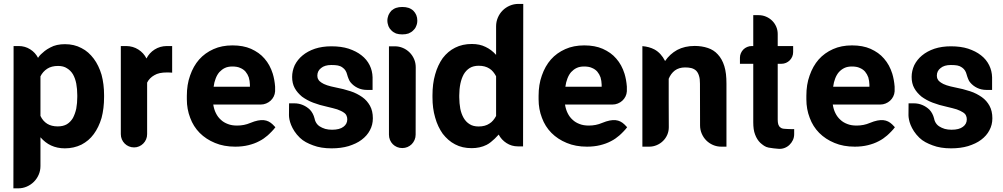

<svg xmlns="http://www.w3.org/2000/svg" viewBox="-20 -770 5266 1008"><path d="M78.1 -528.3Q111.3 -528.3 138.4 -511.2Q165.5 -494.1 179.7 -466.3Q180.2 -466.8 183.6 -471.9Q187 -477.1 194.8 -484.9Q202.6 -492.7 214.6 -502.2Q226.6 -511.7 243.7 -520.5Q260.3 -529.8 279.5 -533.9Q298.8 -538.1 320.8 -538.1Q369.6 -538.1 407.7 -517.6Q427.2 -507.8 443.1 -493.7Q459 -479.5 472.2 -461.9Q485.4 -444.3 495.6 -423.1Q505.9 -401.9 513.2 -377.4Q526.4 -328.1 526.4 -270.5V-260.7Q526.4 -200.7 513.2 -150.9Q498.5 -101.6 472.2 -65.9Q459 -47.9 443.1 -34.4Q427.2 -21 407.7 -10.7Q367.7 8.8 320.3 8.8Q280.8 8.8 248 -6.3Q217.3 -20.5 192.4 -49.3V101.6Q192.4 126 183.1 147.2Q173.8 168.5 158 184.3Q142.1 200.2 120.8 209.5Q99.6 218.8 75.2 218.8H50.3L51.3 -391.1V-528.3ZM192.4 -161.6Q204.6 -134.8 228 -120.1Q250.5 -106.4 283.2 -106.4Q311.5 -106.4 331.1 -117.7Q350.1 -129.4 362.8 -150.4Q374.5 -172.9 380.4 -199.7Q385.7 -229.5 385.7 -260.7V-270.5Q385.7 -287.1 384.3 -302Q382.8 -316.9 380.4 -331.1Q375 -358.4 363.3 -379.4Q351.1 -399.9 331.5 -411.6Q313.5 -423.8 284.7 -423.8Q250.5 -423.8 228 -409.2Q204.6 -394 192.4 -369.1Z M883.8 -388.2 881.3 -388.7Q874.5 -389.2 868.4 -389.4Q862.3 -389.6 856 -389.6Q835.4 -389.6 819.1 -386.2Q802.7 -382.8 790 -375Q777.8 -368.2 768.3 -358.6Q758.8 -349.1 752.4 -336.4V-65.9Q752.4 -51.3 747.1 -38.6Q741.7 -25.9 732.2 -16.4Q722.7 -6.8 710.2 -1.5Q697.8 3.9 684.1 3.9Q669.4 3.9 656.7 -1.5Q644 -6.8 634.5 -16.4Q625 -25.9 619.6 -38.6Q614.3 -51.3 614.3 -65.9V-528.3V-527.8V-528.3H643.1Q678.2 -527.8 706.3 -510Q734.4 -492.2 749 -462.9Q763.7 -492.2 791.7 -510Q819.8 -527.8 855 -528.3H883.8Z M1425.8 -102.1Q1422.9 -97.7 1417.7 -91.8Q1412.6 -85.9 1406.7 -79.8Q1400.9 -73.7 1395 -68.1Q1389.2 -62.5 1384.8 -58.6Q1375 -50.3 1364.3 -42.7Q1353.5 -35.2 1340.8 -28.8Q1328.1 -22 1314 -16.8Q1299.8 -11.7 1284.2 -7.8Q1268.6 -3.9 1251.2 -2Q1233.9 0 1215.3 0Q1155.3 0 1108.9 -19.5Q1085 -29.3 1064.9 -42.5Q1044.9 -55.7 1028.3 -72.3Q995.1 -106 978.5 -151.4Q960.9 -196.8 960.9 -248.5V-267.1Q960.9 -296.4 965.1 -322.8Q969.2 -349.1 978 -373.5Q995.1 -422.9 1025.4 -457.5Q1056.2 -492.2 1101.1 -512.2Q1144.5 -531.7 1200.7 -531.7Q1256.8 -531.7 1297.9 -513.7Q1319.3 -503.9 1336.9 -491.5Q1354.5 -479 1368.7 -462.4Q1383.3 -445.8 1394 -426Q1404.8 -406.2 1412.1 -382.8Q1421.4 -352.1 1424.3 -315.4V-290.5Q1423.3 -275.9 1417 -263.2Q1410.6 -250.5 1400.4 -241.2Q1390.1 -231.9 1377 -226.6Q1363.8 -221.2 1349.1 -221.2H1099.6Q1101.6 -208.5 1105 -197.3Q1108.4 -186 1113.3 -176.3Q1123.5 -155.3 1139.6 -141.1Q1154.3 -127 1176.8 -118.7Q1196.8 -110.8 1224.6 -110.8Q1262.2 -110.8 1293.9 -124.5Q1316.4 -133.8 1333.7 -137.2Q1351.1 -140.6 1365 -139.2Q1378.9 -137.7 1390.1 -132.1Q1401.4 -126.5 1411.1 -117.2ZM1112.3 -357.9Q1108.4 -348.1 1105.7 -337.4Q1103 -326.7 1101.6 -314.5H1292V-325.7Q1291.5 -345.2 1286.1 -363.8Q1280.3 -380.4 1269 -394Q1257.8 -406.7 1240.7 -413.6Q1232.4 -417.5 1221.9 -419.2Q1211.4 -420.9 1200.2 -420.9Q1176.8 -420.9 1160.6 -413.1Q1152.3 -409.2 1145.3 -403.8Q1138.2 -398.4 1131.8 -391.6Q1119.6 -377.4 1112.3 -357.9Z M1922.4 -214.8Q1937.5 -187.5 1937.5 -148.9Q1937.5 -114.3 1921.9 -85.9Q1907.2 -57.6 1878.4 -36.1Q1864.3 -25.4 1847.2 -17.3Q1830.1 -9.3 1810.1 -2.9Q1770.5 8.8 1720.7 8.8Q1664.6 8.8 1624 -6.8Q1603.5 -14.2 1585.9 -23.7Q1568.4 -33.2 1554.2 -46.9Q1537.1 -63.5 1525.9 -80.8Q1514.6 -98.1 1508.3 -114Q1502 -129.9 1499.5 -143.1Q1497.1 -156.2 1497.1 -165L1497.6 -227.5H1525.4Q1549.3 -227.5 1570.3 -218.5Q1591.3 -209.5 1607.4 -193.8Q1624.5 -175.3 1631.3 -148.4Q1632.3 -143.6 1633.8 -138.7Q1635.3 -133.8 1637.2 -130.4Q1644.5 -115.7 1657.7 -106.9Q1670.4 -98.6 1687.5 -93.3Q1704.1 -88.9 1723.1 -88.9Q1763.2 -88.9 1783.2 -104.5Q1803.2 -119.1 1803.2 -143.6Q1803.2 -154.8 1798.8 -163.6Q1794.9 -172.9 1783.2 -180.2Q1776.9 -184.6 1768.8 -188.2Q1760.7 -191.9 1750.5 -195.8Q1740.2 -199.2 1726.8 -202.4Q1713.4 -205.6 1697.8 -209.5Q1677.2 -213.9 1659.2 -219.2Q1641.1 -224.6 1624 -231Q1607.4 -237.3 1592.8 -245.4Q1578.1 -253.4 1565.4 -262.7Q1553.7 -272.5 1543.9 -283.7Q1534.2 -294.9 1527.3 -307.6Q1513.7 -332 1513.7 -366.2Q1513.7 -397.5 1527.3 -427.7Q1542.5 -457.5 1567.9 -478.5Q1594.7 -501 1633.3 -514.2Q1672.4 -526.9 1719.7 -526.9Q1771.5 -526.9 1810.1 -514.6Q1830.1 -507.8 1846.9 -499.3Q1863.8 -490.7 1877.9 -479.5Q1905.8 -458 1920.9 -427.2Q1935.1 -398.4 1936 -364.3V-297.9H1906.7Q1879.9 -297.9 1857.7 -308.6Q1835.4 -319.3 1820.3 -337.9Q1817.9 -340.3 1815.2 -345.2Q1812.5 -350.1 1810.1 -356.2Q1807.6 -362.3 1805.4 -368.7Q1803.2 -375 1801.8 -380.9Q1799.3 -390.6 1793.7 -399.7Q1788.1 -408.7 1778.3 -415.5Q1767.1 -423.8 1753.4 -426.3Q1739.7 -428.7 1719.2 -428.7Q1684.6 -428.7 1665.5 -412.6Q1646 -397.5 1646 -372.6Q1646 -360.8 1651.4 -352.5Q1655.8 -343.8 1667.5 -336.4Q1672.9 -332.5 1680.2 -329.1Q1687.5 -325.7 1697.3 -322.3Q1706.5 -319.3 1717.8 -316.4Q1729 -313.5 1742.2 -311Q1783.2 -303.2 1820.3 -291Q1838.4 -285.2 1853.5 -277.3Q1868.7 -269.5 1881.8 -260.3Q1895 -251 1905 -239.5Q1915 -228 1922.4 -214.8Z M2162.6 -417Q2162.6 -439.5 2154.1 -459.5Q2145.5 -479.5 2130.4 -494.6Q2115.2 -509.8 2095.2 -518.3Q2075.2 -526.9 2052.7 -526.9H2022V-63Q2022 -48.3 2027.3 -35.4Q2032.7 -22.5 2042.2 -12.9Q2051.8 -3.4 2064.5 2Q2077.1 7.3 2091.8 7.3Q2106.4 7.3 2119.1 2Q2131.8 -3.4 2141.4 -12.9Q2150.9 -22.5 2156.5 -35.4Q2162.1 -48.3 2162.1 -63ZM2019.5 -690.9Q2025.4 -703.6 2034.7 -713.9Q2040 -718.3 2046.1 -722.2Q2052.2 -726.1 2059.1 -728.5Q2073.7 -733.4 2091.8 -733.4Q2110.4 -733.4 2124.5 -728.8Q2138.7 -724.1 2149.9 -713.9Q2170.9 -692.9 2170.9 -662.1Q2170.9 -645.5 2164.6 -632.3Q2162.1 -625.5 2158.2 -620.1Q2154.3 -614.7 2149.4 -610.4Q2144.5 -605 2137.9 -601.1Q2131.3 -597.2 2124.5 -594.2Q2110.4 -589.4 2091.8 -589.4Q2073.7 -589.4 2059.1 -594.2Q2052.2 -597.2 2046.1 -601.1Q2040 -605 2034.7 -610.4Q2025.4 -618.7 2019.5 -632.3Q2017.1 -639.2 2015.4 -646.5Q2013.7 -653.8 2013.7 -662.1Q2013.7 -669.9 2015.4 -677Q2017.1 -684.1 2019.5 -690.9Z M2726.6 -1.5H2699.2Q2666 -1.5 2639.2 -18.8Q2612.3 -36.1 2598.1 -63.5Q2597.7 -63.5 2592 -57.1Q2586.4 -50.8 2577.4 -42Q2568.4 -33.2 2557.1 -24.2Q2545.9 -15.1 2534.2 -9.3Q2500 7.8 2456.1 7.8Q2431.6 7.8 2409.9 2.9Q2388.2 -2 2369.1 -12.2Q2350.1 -22 2334 -36.1Q2317.9 -50.3 2304.2 -67.9Q2291.5 -85.9 2281.5 -106.9Q2271.5 -127.9 2264.6 -152.8Q2257.3 -177.7 2253.9 -203.9Q2250.5 -230 2250.5 -259.3V-269.5Q2250.5 -299.8 2253.9 -327.1Q2257.3 -354.5 2264.6 -379.4Q2271.5 -404.3 2281.5 -425.5Q2291.5 -446.8 2304.2 -464.8Q2332 -501 2369.1 -519.5Q2407.7 -539.1 2457 -539.1Q2498.5 -539.1 2528.8 -523.9Q2560.1 -509.3 2584.5 -481.9V-631.8Q2584.5 -656.2 2593.8 -677.7Q2603 -699.2 2618.9 -715.1Q2634.8 -731 2656.2 -740.2Q2677.7 -749.5 2702.1 -749.5H2727.1L2726.1 -2ZM2584.5 -369.6Q2577.6 -382.3 2569.1 -392.8Q2560.5 -403.3 2549.3 -410.2Q2526.4 -424.8 2493.7 -424.8Q2465.3 -424.8 2446.3 -413.1Q2426.8 -400.9 2414.6 -379.9Q2402.8 -358.4 2397 -330.6Q2391.1 -301.8 2391.1 -269.5V-259.3Q2391.1 -243.2 2392.6 -228.3Q2394 -213.4 2396.5 -199.2Q2401.9 -172.4 2414.1 -150.9Q2426.3 -129.9 2445.3 -118.2Q2463.9 -106 2492.7 -106Q2526.9 -106 2549.3 -121.1Q2560.5 -127.9 2569.1 -138.2Q2577.6 -148.4 2584.5 -161.1Z M3272.5 -102.1Q3269.5 -97.7 3264.4 -91.8Q3259.3 -85.9 3253.4 -79.8Q3247.6 -73.7 3241.7 -68.1Q3235.8 -62.5 3231.4 -58.6Q3221.7 -50.3 3210.9 -42.7Q3200.2 -35.2 3187.5 -28.8Q3174.8 -22 3160.6 -16.8Q3146.5 -11.7 3130.9 -7.8Q3115.2 -3.9 3097.9 -2Q3080.6 0 3062 0Q3002 0 2955.6 -19.5Q2931.6 -29.3 2911.6 -42.5Q2891.6 -55.7 2875 -72.3Q2841.8 -106 2825.2 -151.4Q2807.6 -196.8 2807.6 -248.5V-267.1Q2807.6 -296.4 2811.8 -322.8Q2815.9 -349.1 2824.7 -373.5Q2841.8 -422.9 2872.1 -457.5Q2902.8 -492.2 2947.8 -512.2Q2991.2 -531.7 3047.4 -531.7Q3103.5 -531.7 3144.5 -513.7Q3166 -503.9 3183.6 -491.5Q3201.2 -479 3215.3 -462.4Q3230 -445.8 3240.7 -426Q3251.5 -406.2 3258.8 -382.8Q3268.1 -352.1 3271 -315.4V-290.5Q3270 -275.9 3263.7 -263.2Q3257.3 -250.5 3247.1 -241.2Q3236.8 -231.9 3223.6 -226.6Q3210.4 -221.2 3195.8 -221.2H2946.3Q2948.2 -208.5 2951.7 -197.3Q2955.1 -186 2960 -176.3Q2970.2 -155.3 2986.3 -141.1Q3001 -127 3023.4 -118.7Q3043.5 -110.8 3071.3 -110.8Q3108.9 -110.8 3140.6 -124.5Q3163.1 -133.8 3180.4 -137.2Q3197.8 -140.6 3211.7 -139.2Q3225.6 -137.7 3236.8 -132.1Q3248 -126.5 3257.8 -117.2ZM2959 -357.9Q2955.1 -348.1 2952.4 -337.4Q2949.7 -326.7 2948.2 -314.5H3138.7V-325.7Q3138.2 -345.2 3132.8 -363.8Q3127 -380.4 3115.7 -394Q3104.5 -406.7 3087.4 -413.6Q3079.1 -417.5 3068.6 -419.2Q3058.1 -420.9 3046.9 -420.9Q3023.4 -420.9 3007.3 -413.1Q2999 -409.2 2991.9 -403.8Q2984.9 -398.4 2978.5 -391.6Q2966.3 -377.4 2959 -357.9Z M3352.5 0V-527.8Q3388.2 -524.9 3416 -510.3Q3450.7 -491.2 3471.7 -449.7Q3496.6 -486.3 3535.2 -507.8Q3574.7 -528.8 3627.4 -528.8Q3646 -528.8 3663.3 -526.1Q3680.7 -523.4 3696.3 -518.1Q3727.5 -507.8 3748.5 -484.4Q3771 -460.4 3782.7 -422.9Q3788.6 -403.8 3791.3 -381.1Q3793.9 -358.4 3793.9 -330.6V0H3767.1Q3743.7 0 3723.4 -8.8Q3703.1 -17.6 3688 -32.7Q3672.9 -47.9 3664.1 -68.4Q3655.3 -88.9 3655.3 -111.8L3654.8 -330.6Q3654.8 -343.8 3653.6 -354.2Q3652.3 -364.7 3649.4 -373Q3644.5 -389.2 3634.3 -399.4Q3624 -408.7 3609.4 -412.6Q3595.7 -416 3576.7 -416Q3544.9 -416 3522.9 -399.9Q3502 -383.8 3490.7 -356.4V-228.5Q3490.7 -172.9 3491.2 -102.1Q3491.2 -81.1 3483.2 -62.5Q3475.1 -43.9 3460.9 -30Q3446.8 -16.1 3428 -8.1Q3409.2 0 3388.2 0Z M4090.3 -94.7Q4092.3 -94.2 4101.3 -93.5Q4110.4 -92.8 4120.4 -92.5Q4130.4 -92.3 4138.9 -92Q4147.5 -91.8 4149.4 -92.3V-65.9Q4149.4 -48.8 4142.6 -34.4Q4135.7 -20 4124.5 -9.3Q4113.3 1.5 4098.1 7.1Q4083 12.7 4066.4 11.2Q4054.2 10.3 4041.5 8.8Q4028.8 7.3 4015.1 4.9Q4002 2.4 3991.5 -4.6Q3981 -11.7 3971.7 -20Q3954.1 -37.1 3944.3 -63.5Q3939 -76.7 3936.8 -93Q3934.6 -109.4 3934.6 -128.4V-435.1H3864.7V-467.3Q3864.7 -479.5 3869.6 -490.7Q3874.5 -502 3882.8 -510.3Q3891.1 -518.6 3902.6 -523.4Q3914.1 -528.3 3926.8 -528.3H3934.6V-690.4H3962.9Q3983.4 -690.4 4001.7 -682.6Q4020 -674.8 4033.7 -661.4Q4047.4 -647.9 4055.2 -629.9Q4063 -611.8 4063 -591.3V-528.3H4144V-496.6Q4144 -483.9 4139.2 -472.7Q4134.3 -461.4 4126 -453.1Q4117.7 -444.8 4106.4 -439.9Q4095.2 -435.1 4082.5 -435.1H4063V-142.1Q4063 -127.4 4065.9 -117.2Q4067.9 -112.8 4069.8 -108.9Q4071.8 -105 4075.2 -102.5Q4080.6 -96.7 4090.3 -94.7Z M4678.2 -102.1Q4675.3 -97.7 4670.2 -91.8Q4665 -85.9 4659.2 -79.8Q4653.3 -73.7 4647.5 -68.1Q4641.6 -62.5 4637.2 -58.6Q4627.4 -50.3 4616.7 -42.7Q4606 -35.2 4593.3 -28.8Q4580.6 -22 4566.4 -16.8Q4552.2 -11.7 4536.6 -7.8Q4521 -3.9 4503.7 -2Q4486.3 0 4467.8 0Q4407.7 0 4361.3 -19.5Q4337.4 -29.3 4317.4 -42.5Q4297.4 -55.7 4280.8 -72.3Q4247.6 -106 4231 -151.4Q4213.4 -196.8 4213.4 -248.5V-267.1Q4213.4 -296.4 4217.5 -322.8Q4221.7 -349.1 4230.5 -373.5Q4247.6 -422.9 4277.8 -457.5Q4308.6 -492.2 4353.5 -512.2Q4397 -531.7 4453.1 -531.7Q4509.3 -531.7 4550.3 -513.7Q4571.8 -503.9 4589.4 -491.5Q4606.9 -479 4621.1 -462.4Q4635.7 -445.8 4646.5 -426Q4657.2 -406.2 4664.6 -382.8Q4673.8 -352.1 4676.8 -315.4V-290.5Q4675.8 -275.9 4669.4 -263.2Q4663.1 -250.5 4652.8 -241.2Q4642.6 -231.9 4629.4 -226.6Q4616.2 -221.2 4601.6 -221.2H4352.1Q4354 -208.5 4357.4 -197.3Q4360.8 -186 4365.7 -176.3Q4376 -155.3 4392.1 -141.1Q4406.7 -127 4429.2 -118.7Q4449.2 -110.8 4477.1 -110.8Q4514.6 -110.8 4546.4 -124.5Q4568.8 -133.8 4586.2 -137.2Q4603.5 -140.6 4617.4 -139.2Q4631.3 -137.7 4642.6 -132.1Q4653.8 -126.5 4663.6 -117.2ZM4364.7 -357.9Q4360.8 -348.1 4358.2 -337.4Q4355.5 -326.7 4354 -314.5H4544.4V-325.7Q4543.9 -345.2 4538.6 -363.8Q4532.7 -380.4 4521.5 -394Q4510.3 -406.7 4493.2 -413.6Q4484.9 -417.5 4474.4 -419.2Q4463.9 -420.9 4452.6 -420.9Q4429.2 -420.9 4413.1 -413.1Q4404.8 -409.2 4397.7 -403.8Q4390.6 -398.4 4384.3 -391.6Q4372.1 -377.4 4364.7 -357.9Z M5174.8 -214.8Q5189.9 -187.5 5189.9 -148.9Q5189.9 -114.3 5174.3 -85.9Q5159.7 -57.6 5130.9 -36.1Q5116.7 -25.4 5099.6 -17.3Q5082.5 -9.3 5062.5 -2.9Q5022.9 8.8 4973.1 8.8Q4917 8.8 4876.5 -6.8Q4856 -14.2 4838.4 -23.7Q4820.8 -33.2 4806.6 -46.9Q4789.6 -63.5 4778.3 -80.8Q4767.1 -98.1 4760.7 -114Q4754.4 -129.9 4752 -143.1Q4749.5 -156.2 4749.5 -165L4750 -227.5H4777.8Q4801.8 -227.5 4822.8 -218.5Q4843.8 -209.5 4859.9 -193.8Q4877 -175.3 4883.8 -148.4Q4884.8 -143.6 4886.2 -138.7Q4887.7 -133.8 4889.6 -130.4Q4897 -115.7 4910.2 -106.9Q4922.9 -98.6 4939.9 -93.3Q4956.5 -88.9 4975.6 -88.9Q5015.6 -88.9 5035.6 -104.5Q5055.7 -119.1 5055.7 -143.6Q5055.7 -154.8 5051.3 -163.6Q5047.4 -172.9 5035.6 -180.2Q5029.3 -184.6 5021.2 -188.2Q5013.2 -191.9 5002.9 -195.8Q4992.7 -199.2 4979.2 -202.4Q4965.8 -205.6 4950.2 -209.5Q4929.7 -213.9 4911.6 -219.2Q4893.6 -224.6 4876.5 -231Q4859.9 -237.3 4845.2 -245.4Q4830.6 -253.4 4817.9 -262.7Q4806.2 -272.5 4796.4 -283.7Q4786.6 -294.9 4779.8 -307.6Q4766.1 -332 4766.1 -366.2Q4766.1 -397.5 4779.8 -427.7Q4794.9 -457.5 4820.3 -478.5Q4847.2 -501 4885.7 -514.2Q4924.8 -526.9 4972.2 -526.9Q5023.9 -526.9 5062.5 -514.6Q5082.5 -507.8 5099.4 -499.3Q5116.2 -490.7 5130.4 -479.5Q5158.2 -458 5173.3 -427.2Q5187.5 -398.4 5188.5 -364.3V-297.9H5159.2Q5132.3 -297.9 5110.1 -308.6Q5087.9 -319.3 5072.8 -337.9Q5070.3 -340.3 5067.6 -345.2Q5064.9 -350.1 5062.5 -356.2Q5060.1 -362.3 5057.9 -368.7Q5055.7 -375 5054.2 -380.9Q5051.8 -390.6 5046.1 -399.7Q5040.5 -408.7 5030.8 -415.5Q5019.5 -423.8 5005.9 -426.3Q4992.2 -428.7 4971.7 -428.7Q4937 -428.7 4918 -412.6Q4898.4 -397.5 4898.4 -372.6Q4898.4 -360.8 4903.8 -352.5Q4908.2 -343.8 4919.9 -336.4Q4925.3 -332.5 4932.6 -329.1Q4939.9 -325.7 4949.7 -322.3Q4959 -319.3 4970.2 -316.4Q4981.4 -313.5 4994.6 -311Q5035.6 -303.2 5072.8 -291Q5090.8 -285.2 5106 -277.3Q5121.1 -269.5 5134.3 -260.3Q5147.5 -251 5157.5 -239.5Q5167.5 -228 5174.8 -214.8Z"/></svg>

Font: Millunium
Style: Bold
Weight: 700
Designer: kolcsarzsolt
Foundry: Kolcsar Szilard Zsolt
Version: Version 2.000980; 2016